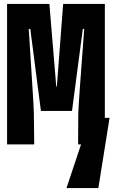

<svg xmlns="http://www.w3.org/2000/svg" viewBox="-20 -734 577 976"><path d="M16 0V-714H231L266 -294H269L301 -714H513V-135H537L480 222H318L392 0H377L378 -159Q378 -172 380.5 -207Q383 -242 386 -288.5Q389 -335 393 -384.5Q397 -434 400 -477.5Q403 -521 405.5 -551Q408 -581 408 -587H401L346 -170H188L134 -587H126Q127 -581 128.5 -551Q130 -521 133 -477Q136 -433 139 -384Q142 -335 145 -288.5Q148 -242 150 -207Q152 -172 152 -158L154 0Z"/></svg>

Font: Noto Sans Mono Condensed Black
Style: Regular
Weight: 900
Width: 3
Designer: Monotype Design Team
Foundry: Monotype Imaging Inc.
Version: Version 2.014